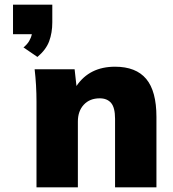

<svg xmlns="http://www.w3.org/2000/svg" viewBox="-20 -806 745 826"><path d="M141 -561 81 -602Q97 -615 105.5 -629.5Q114 -644 117 -659H36V-786H205V-710Q205 -665 191.5 -628.5Q178 -592 141 -561ZM137 0V-370Q137 -404 135 -439Q133 -474 129 -508H301L309 -436Q365 -519 475 -519Q565 -519 609 -466.5Q653 -414 653 -303V0H475V-295Q475 -343 458 -363Q441 -383 409 -383Q366 -383 340.5 -355.5Q315 -328 315 -283V0Z"/></svg>

Font: Mulish Black
Style: Regular
Weight: 900
Designer: Vernon Adams
Foundry: Vernon Adams
Version: Version 3.603; ttfautohint (v1.8.3)